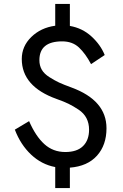

<svg xmlns="http://www.w3.org/2000/svg" viewBox="-20 -838 620 970"><path d="M440 -514Q412 -567 379 -598Q346 -629 294 -629Q179 -629 179 -534Q179 -507 191 -486Q203 -465 230 -448Q257 -431 278.5 -421Q300 -411 341 -396Q518 -331 518 -190Q518 -105 470 -51.5Q422 2 333 9V112H259V6Q190 -7 137 -57Q84 -107 55 -183L127 -226Q160 -150 204 -110Q248 -70 310 -70Q369 -70 399.5 -100Q430 -130 430 -183Q430 -215 417 -240.5Q404 -266 377 -284Q350 -302 326.5 -313.5Q303 -325 266 -338Q90 -401 90 -540Q90 -604 138 -651Q186 -698 259 -708V-818H333V-707Q396 -696 442 -654Q488 -612 509 -560Z"/></svg>

Font: renner_400book
Style: Book
Weight: 400
Version: Version 003.000 ; ttfautohint (v0.97) -l 8 -r 50 -G 200 -x 1